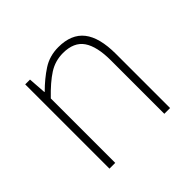

<svg xmlns="http://www.w3.org/2000/svg" viewBox="-134 -694 849 849"><g transform="rotate(-45 290.0 -270.0)"><path d="M105 0V-527H135L141 -443H143Q184 -484 227 -512Q270 -540 325 -540Q406 -540 445 -490.5Q484 -441 484 -339V0H448V-334Q448 -421 418.5 -464Q389 -507 321 -507Q272 -507 231.5 -481Q191 -455 141 -403V0Z"/></g></svg>

Font: Source Han Sans SC ExtraLight
Style: Regular
Weight: 250
Designer: Ryoko NISHIZUKA 西塚涼子 (kana, bopomofo & ideographs); Paul D. Hunt (Latin, Greek & Cyrillic); Sandoll Communications 산돌커뮤니
Foundry: Adobe
Version: Version 2.004;hotconv 1.0.118;makeotfexe 2.5.65603